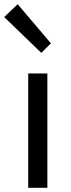

<svg xmlns="http://www.w3.org/2000/svg" viewBox="-42 -892 337 912"><path d="M42 -872 -22 -811 154 -641 200 -686ZM183 -543H92V0H183Z"/></svg>

Font: Spoqa Han Sans Neo
Style: Regular
Weight: 400
Designer: [Spoqa Han Sans Neo] Dong-huui Kim ___ Younghwa Kang ___ Yujin Lee ___ [Noto Sans] Ryoko NISHIZUKA ____ (kana & ideograp
Foundry: Spoqa (http://www.spoqa-han-sans.com)
Version: Version 1.100;hotconv 1.0.109;makeotfexe 2.5.65596